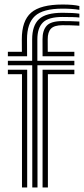

<svg xmlns="http://www.w3.org/2000/svg" viewBox="-20 -829 371 849"><path d="M14.8 -580.2V-600H76.8L76.5 -655Q76.2 -736.8 117.6 -772.9Q159 -809 256.8 -809Q304 -809 331 -802.5V-785.5Q299.5 -790.8 256.8 -790.8Q169.8 -790.8 134.5 -758.1Q99.2 -725.5 99.5 -655L99.8 -580.2ZM122.8 0 122.5 -540.5H14.8V-560.2H122.2V-655Q122.2 -715.5 152.2 -744Q182.2 -772.5 256.8 -772.5Q304 -772.5 331 -768.5V-751.5Q321.5 -752.8 302.1 -753.4Q282.8 -754 256.8 -754Q194.2 -754 169.8 -729.6Q145.2 -705.2 145.2 -655V-560.2H308.8V-540.5H145.5L145.8 0ZM168.2 -580.2 168 -655Q167.8 -694.8 186.5 -715.2Q205.2 -735.8 256.8 -735.8Q275 -735.8 293.1 -735.4Q311.2 -735 331 -733.8V-715.5Q310.8 -716.8 292.4 -717.1Q274 -717.5 256.8 -717.5Q220.2 -717.5 205.5 -702.4Q190.8 -687.2 191 -655L191.2 -600H308.8V-580.2ZM77.2 0V-500.8H14.8V-520.5H100.2V0ZM168.2 0V-520.5H308.8V-500.8H191.8V0Z"/></svg>

Font: Big Shoulders Inline Text
Style: Bold
Weight: 700
Designer: Patric King
Foundry: XO Type Co
Version: Version 1.000